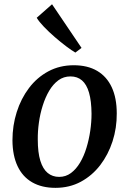

<svg xmlns="http://www.w3.org/2000/svg" viewBox="-20 -871 607 902"><path d="M326.5 -564.5Q391.5 -564.5 436.5 -538Q481.5 -511.5 505 -461Q528.5 -410.5 528.5 -338Q529 -270 508.8 -207.2Q488.5 -144.5 450.8 -95.2Q413 -46 359.8 -17.2Q306.5 11.5 240.5 11.5Q176.5 11.5 131.2 -14.5Q86 -40.5 62.5 -90.5Q39 -140.5 38.5 -211.5Q38.5 -281 58.5 -344.2Q78.5 -407.5 116 -457.2Q153.5 -507 207 -535.8Q260.5 -564.5 326.5 -564.5ZM311 -512Q279 -512 254.2 -493.8Q229.5 -475.5 211.2 -444.8Q193 -414 180.8 -375.2Q168.5 -336.5 162.8 -295.2Q157 -254 157.5 -215.5Q157.5 -154.5 169.5 -115.8Q181.5 -77 204 -58.5Q226.5 -40 258 -40Q289 -40 313.5 -58.2Q338 -76.5 356.2 -107.2Q374.5 -138 386.2 -176.8Q398 -215.5 404 -256.5Q410 -297.5 410 -336.5Q409.5 -397 398.2 -435.8Q387 -474.5 365.2 -493.2Q343.5 -512 311 -512ZM334 -624Q317.5 -633.5 291.5 -653Q265.5 -672.5 237.5 -696.8Q209.5 -721 186.5 -745Q163.5 -769 152.5 -787.5L224.5 -851L363 -646Z"/></svg>

Font: Merriweather 28pt Medium
Style: Italic
Weight: 500
Italic angle: -7.8°
Version: Version 2.101